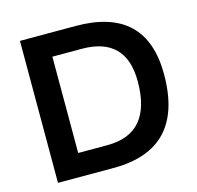

<svg xmlns="http://www.w3.org/2000/svg" viewBox="-102 -805 935 912"><g transform="rotate(-15 365.0 -349.0)"><path d="M346.7 -112.3Q564 -112.3 564 -368.2Q564 -585.9 346.7 -585.9H202.6V-112.3ZM73.2 0V-698.2H346.7Q693.4 -698.2 693.4 -368.2Q693.4 0 346.7 0Z"/></g></svg>

Font: Voltera
Style: Bold
Weight: 700
Designer: Bernd Montag
Version: Version 1.301